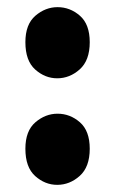

<svg xmlns="http://www.w3.org/2000/svg" viewBox="-20 -500 323 537"><path d="M140 -281Q106 -281 78.5 -305.5Q51 -330 51 -382Q51 -432 79 -456Q107 -480 141 -480Q176 -480 203.5 -456Q231 -432 231 -382Q231 -331 203 -306Q175 -281 140 -281ZM140 17Q106 17 78.5 -7.5Q51 -32 51 -84Q51 -134 79 -158Q107 -182 141 -182Q176 -182 203.5 -158Q231 -134 231 -84Q231 -33 203 -8Q175 17 140 17Z"/></svg>

Font: Yaldevi ExtraLight
Style: Bold
Weight: 700
Version: Version 1.100